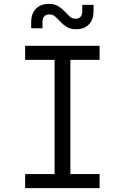

<svg xmlns="http://www.w3.org/2000/svg" viewBox="-20 -965 640 985"><path d="M109 0V-72H260V-658H109V-730H491V-658H341V-72H491V0ZM371 -815Q342 -815 323 -826.5Q304 -838 290.5 -853Q277 -868 264 -879.5Q251 -891 234 -891Q198 -891 198 -851V-820H140V-851Q140 -896 164.5 -920.5Q189 -945 230 -945Q260 -945 278.5 -933.5Q297 -922 311 -907Q325 -892 337.5 -880.5Q350 -869 368 -869Q402 -869 402 -909V-940H460V-909Q460 -864 436 -839.5Q412 -815 371 -815Z"/></svg>

Font: JetBrains Mono NL Light
Style: Regular
Weight: 300
Monospace: yes
Designer: Philipp Nurullin, Konstantin Bulenkov
Foundry: JetBrains
Version: Version 2.305; ttfautohint (v1.8.4.7-5d5b)